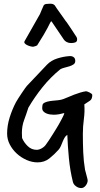

<svg xmlns="http://www.w3.org/2000/svg" viewBox="-20 -876 529 1015"><path d="M365.2 85Q350.6 26.4 344.2 -39.6Q337.9 -105.5 335.9 -163.1Q327.1 -158.2 321.3 -147.9Q315.4 -137.7 311 -126.5Q306.6 -115.2 301.8 -104Q296.9 -92.8 290 -85Q267.6 -59.6 241.2 -38.6Q214.8 -17.6 178.7 -17.6Q149.4 -17.6 120.6 -30.3Q91.8 -43 68.8 -64Q45.9 -85 31.7 -112.3Q17.6 -139.6 17.6 -169.9Q17.6 -211.9 31.2 -255.4Q44.9 -298.8 64.5 -335.9Q68.4 -342.8 76.7 -356Q85 -369.1 94.2 -382.8Q103.5 -396.5 111.3 -407.7Q119.1 -418.9 122.1 -421.9L228.5 -534.2Q250 -556.6 282.7 -566.9Q315.4 -577.1 343.8 -579.1Q358.4 -581.1 368.2 -574.7Q377.9 -568.4 377.9 -553.7Q377.9 -542 368.7 -535.6Q359.4 -529.3 346.7 -525.4Q334 -521.5 320.3 -518.1Q306.6 -514.6 298.8 -509.8Q247.1 -467.8 205.1 -415.5Q163.1 -363.3 129.9 -306.6Q119.1 -272.5 107.4 -241.2Q95.7 -210 95.7 -172.9Q95.7 -169.9 96.2 -159.7Q96.7 -149.4 96.7 -146.5Q106.4 -123 126.5 -103.5Q146.5 -84 173.8 -84Q187.5 -84 202.1 -92.8Q216.8 -101.6 224.6 -114.3Q228.5 -119.1 238.3 -133.8Q248 -148.4 258.3 -165Q268.6 -181.6 277.8 -196.3Q287.1 -210.9 290 -216.8Q293 -222.7 298.3 -231.9Q303.7 -241.2 308.1 -250Q312.5 -258.8 315.9 -266.1Q319.3 -273.4 319.3 -274.4V-278.3Q305.7 -274.4 292 -272Q278.3 -269.5 263.7 -269.5Q254.9 -269.5 244.6 -271Q234.4 -272.5 225.1 -276.4Q215.8 -280.3 209.5 -287.1Q203.1 -293.9 203.1 -305.7Q203.1 -310.5 204.1 -317.4Q205.1 -324.2 208 -328.1Q215.8 -335 229 -338.4Q242.2 -341.8 257.3 -343.3Q272.5 -344.7 287.6 -346.2Q302.7 -347.7 315.4 -352.5Q326.2 -356.4 340.8 -362.8Q355.5 -369.1 371.6 -375.5Q387.7 -381.8 404.3 -386.7Q420.9 -391.6 434.6 -393.6Q437.5 -393.6 442.9 -391.6Q448.2 -389.6 454.1 -386.7Q460 -383.8 463.9 -380.4Q467.8 -377 467.8 -374Q467.8 -352.5 456.1 -344.2Q444.3 -335.9 425.8 -324.2Q428.7 -285.2 423.3 -246.1Q418 -207 418 -168Q418 -121.1 419.9 -72.3Q421.9 -23.4 429.7 22.5Q430.7 24.4 432.6 32.7Q434.6 41 437 49.8Q439.5 58.6 441.4 66.4Q443.4 74.2 443.4 76.2V78.1Q443.4 91.8 433.1 105Q422.9 118.2 409.2 118.2Q394.5 118.2 381.3 108.4Q368.2 98.6 365.2 85ZM191.4 -801.8Q192.4 -803.7 194.8 -810.1Q197.3 -816.4 200.2 -823.2Q203.1 -830.1 206.1 -836.4Q209 -842.8 210 -845.7Q213.9 -853.5 224.1 -855Q234.4 -856.4 244.1 -856.4Q252 -856.4 257.8 -855Q263.7 -853.5 269.5 -847.7Q272.5 -842.8 280.8 -830.6Q289.1 -818.4 298.8 -805.2Q308.6 -792 316.9 -779.8Q325.2 -767.6 328.1 -763.7Q329.1 -762.7 332 -759.3Q335 -755.9 335 -754.9Q337.9 -751 344.7 -740.7Q351.6 -730.5 359.4 -718.8Q367.2 -707 374 -696.3Q380.9 -685.5 383.8 -681.6Q386.7 -676.8 387.2 -674.3Q387.7 -671.9 387.7 -667Q387.7 -656.2 378.9 -652.3Q370.1 -648.4 355.5 -648.4Q342.8 -648.4 332.5 -653.8Q322.3 -659.2 317.4 -667L252 -763.7L248 -760.7Q245.1 -756.8 242.2 -750Q239.3 -743.2 231.9 -729.5Q224.6 -715.8 211.9 -693.8Q199.2 -671.9 176.8 -636.7Q174.8 -634.8 166.5 -631.8Q158.2 -628.9 155.3 -628.9Q149.4 -628.9 140.1 -631.3Q130.9 -633.8 123 -637.7Q115.2 -641.6 110.8 -647Q106.4 -652.3 110.4 -659.2Z"/></svg>

Font: Covered By Your Grace
Style: Regular
Weight: 400
Designer: Kimberly Geswein
Foundry: Kimberly Geswein
Version: Version 1.0